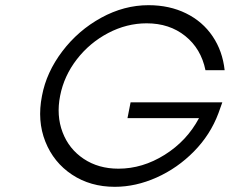

<svg xmlns="http://www.w3.org/2000/svg" viewBox="-20 -713 887 741"><path d="M142 -343Q159 -434 220.5 -515Q282 -596 370.5 -644.5Q459 -693 553 -693Q634 -693 698 -661.5Q762 -630 800.5 -573Q839 -516 847 -442H773Q756 -525 695 -574Q634 -623 546 -623Q469 -623 397.5 -585.5Q326 -548 276.5 -484Q227 -420 212 -343Q197 -267 221.5 -202.5Q246 -138 303 -100Q360 -62 437 -62Q530 -62 615.5 -115.5Q701 -169 748 -257H472L484 -318H838L823 -276Q792 -193 728.5 -128.5Q665 -64 584.5 -28Q504 8 423 8Q329 8 258 -39Q187 -86 155 -166.5Q123 -247 142 -343Z"/></svg>

Font: Teachers[wght] Italic
Style: Regular
Weight: 400
Designer: Alfredo Marco Pradil & Chank Diesel
Version: Version 1.000;Glyphs 3.1.2 (3151)